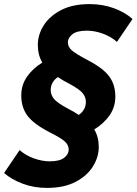

<svg xmlns="http://www.w3.org/2000/svg" viewBox="-81 -722 668 939"><path d="M-61 124 15 12Q44 38 84.5 52.5Q125 67 162 67Q211 67 233 49.5Q255 32 255 10Q255 -13 235.5 -30.5Q216 -48 160 -76Q83 -116 53 -156.5Q23 -197 23 -255Q23 -307 51.5 -347.5Q80 -388 126 -416Q104 -453 104 -502Q104 -552 132.5 -597.5Q161 -643 217.5 -672.5Q274 -702 357 -702Q422 -702 477 -681.5Q532 -661 567 -629L491 -517Q462 -543 422 -557.5Q382 -572 344 -572Q295 -572 273 -554.5Q251 -537 251 -515Q251 -492 271 -475Q291 -458 346 -429Q423 -389 453 -348.5Q483 -308 483 -250Q483 -198 455 -158Q427 -118 380 -89Q402 -52 402 -3Q402 46 373.5 92Q345 138 288.5 167.5Q232 197 149 197Q84 197 29 176Q-26 155 -61 124ZM167 -281Q167 -259 182 -239.5Q197 -220 249 -192Q265 -184 278.5 -176Q292 -168 304 -160Q339 -184 339 -224Q339 -246 324 -265.5Q309 -285 257 -313Q241 -321 227.5 -329Q214 -337 202 -345Q167 -321 167 -281Z"/></svg>

Font: Radio Canada Condensed
Style: Bold Italic
Weight: 700
Width: 3
Italic angle: -12°
Designer: Charles Daoud, Etienne Aubert Bonn, Alexandre Saumier Demers, Jacques Le Bailly
Foundry: Radio-Canada
Version: Version 2.104; ttfautohint (v1.8.4.7-5d5b);gftools[0.9.28.de